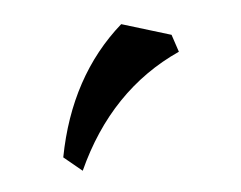

<svg xmlns="http://www.w3.org/2000/svg" viewBox="-29 -755 323 257"><g transform="rotate(-5 132.0 -626.5)"><path d="M73.2 -531.2 48.8 -551.3Q69.3 -658.7 141.6 -722.2L207.5 -702.1L215.3 -678.7Q120.6 -635.7 73.2 -531.2Z"/></g></svg>

Font: Kelvinch
Style: Regular
Weight: 400
Designer: Paul James MIller
Foundry: High-Logic / Made with FontCreator
Version: Version 3.30 September 23, 2016